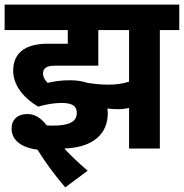

<svg xmlns="http://www.w3.org/2000/svg" viewBox="-20 -642 795 830"><path d="M246 -197C295 -197 312 -182 312 -154C312 -115 278 -99 209 -99C201 -99 192 -99 182 -100C156 -134 129 -149 98 -149C56 -149 30 -125 30 -86C30 -38 70 -4 142 5C176 60 216 114 262 168L359 96C322 65 289 33 258 0C380 -4 446 -61 446 -153C446 -160 445 -166 444 -173C459 -171 474 -170 490 -170C507 -170 523 -172 538 -175V0H671V-512H755V-622H0V-512H273V-453H187C85 -453 37 -410 37 -336C37 -268 90 -213 145 -181C179 -191 214 -197 246 -197ZM448 -276C413 -276 382 -280 357 -284C336 -291 312 -295 283 -295C245 -295 218 -291 186 -284C174 -295 166 -309 166 -324C166 -346 180 -358 216 -358H405V-512H538V-289C511 -280 480 -276 448 -276Z"/></svg>

Font: Noto Sans Devanagari SemiCondensed
Style: Bold
Weight: 700
Width: 4
Designer: Jelle Bosma - Monotype Design Team
Foundry: Monotype Imaging Inc.
Version: Version 2.004